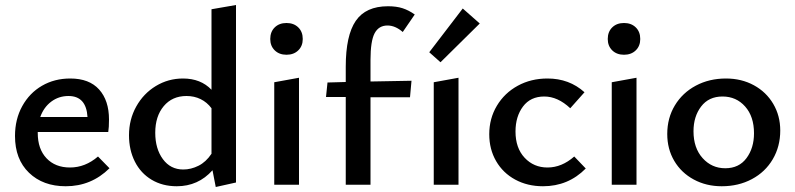

<svg xmlns="http://www.w3.org/2000/svg" viewBox="-20 -739 3180 768"><path d="M418 -66Q345 6 243 6Q152 6 96 -48Q40 -102 40 -195Q40 -262 69 -314.5Q98 -367 148 -396Q198 -425 261 -425Q337 -425 376.5 -381Q416 -337 416 -261Q416 -229 413 -211H131V-207Q131 -143 166 -106Q201 -69 260 -69Q321 -69 372 -113ZM141 -271H330Q325 -355 254 -355Q215 -355 185 -332.5Q155 -310 141 -271Z M924 -719V-9L843 9L830 -58Q773 6 687 6Q630 6 586.5 -20Q543 -46 519.5 -92.5Q496 -139 496 -198Q496 -261 525 -313Q554 -365 603.5 -395Q653 -425 712 -425Q783 -425 826 -380V-702ZM826 -124V-306Q808 -330 782.5 -342.5Q757 -355 726 -355Q669 -355 635 -314.5Q601 -274 601 -208Q601 -144 631.5 -102.5Q662 -61 713 -61Q744 -61 774 -76Q804 -91 826 -124Z M1077 -410 1176 -428V0H1077ZM1061 -583Q1061 -612 1079 -629.5Q1097 -647 1126 -647Q1155 -647 1173 -629.5Q1191 -612 1191 -583Q1191 -555 1173 -537.5Q1155 -520 1126 -520Q1097 -520 1079 -537.5Q1061 -555 1061 -583Z M1462 -413 1626 -416 1620 -350H1462V0H1363V-351H1284L1290 -409L1363 -411V-472Q1363 -597 1403 -655.5Q1443 -714 1532 -714Q1566 -714 1590.5 -706Q1615 -698 1639 -681L1591 -611Q1561 -637 1530 -637Q1495 -637 1478.5 -606Q1462 -575 1462 -499Z M1715 -410 1814 -428V0H1715ZM1697 -530 1831 -705 1899 -645 1742 -490Z M1937 -202Q1937 -265 1967.5 -316Q1998 -367 2051 -396Q2104 -425 2170 -425Q2257 -425 2318 -370L2261 -306Q2211 -353 2157 -353Q2102 -353 2072 -313Q2042 -273 2042 -213Q2042 -147 2078.5 -108Q2115 -69 2170 -69Q2227 -69 2277 -113L2323 -65Q2253 6 2152 6Q2090 6 2041 -20.5Q1992 -47 1964.5 -94.5Q1937 -142 1937 -202Z M2427 -410 2526 -428V0H2427ZM2411 -583Q2411 -612 2429 -629.5Q2447 -647 2476 -647Q2505 -647 2523 -629.5Q2541 -612 2541 -583Q2541 -555 2523 -537.5Q2505 -520 2476 -520Q2447 -520 2429 -537.5Q2411 -555 2411 -583Z M2649 -203Q2649 -267 2679.5 -317.5Q2710 -368 2763.5 -396.5Q2817 -425 2884 -425Q2946 -425 2995.5 -398Q3045 -371 3073 -323.5Q3101 -276 3101 -217Q3101 -153 3071 -102Q3041 -51 2987.5 -22.5Q2934 6 2867 6Q2805 6 2755 -21Q2705 -48 2677 -95.5Q2649 -143 2649 -203ZM2996 -206Q2996 -273 2960.5 -313Q2925 -353 2870 -353Q2815 -353 2784.5 -313Q2754 -273 2754 -214Q2754 -147 2790.5 -106.5Q2827 -66 2881 -66Q2936 -66 2966 -106.5Q2996 -147 2996 -206Z"/></svg>

Font: Ysabeau Semibold
Style: Regular
Weight: 600
Designer: Christian Thalmann (Catharsis Fonts)
Version: Version 0.003